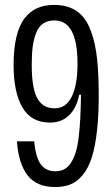

<svg xmlns="http://www.w3.org/2000/svg" viewBox="-20 -750 457 780"><path d="M204.1 9.8Q128.9 9.8 92 -37.8Q55.2 -85.4 48.8 -175.8H119.1Q125 -109.9 146 -82Q167 -54.2 204.1 -54.2Q225.6 -54.2 241.5 -62.7Q257.3 -71.3 268.8 -89.6Q280.3 -107.9 287.8 -132.3Q295.4 -156.7 299.8 -193.8Q304.2 -231 306.2 -270.8Q308.1 -310.5 309.1 -365.2H301.8Q290.5 -309.6 259.8 -280.8Q229 -252 183.1 -252Q106.9 -252 71 -313.7Q35.2 -375.5 35.2 -485.8Q35.2 -552.7 46.9 -600.8Q58.6 -648.9 80.8 -676.8Q103 -704.6 132.1 -717.3Q161.1 -730 199.2 -730Q250 -730 284.9 -709.2Q319.8 -688.5 340.6 -644.5Q361.3 -600.6 370.6 -539.6Q379.9 -478.5 380.9 -390.1Q382.3 -295.4 374.8 -225.1Q367.2 -154.8 352.8 -110.1Q338.4 -65.4 315.4 -38.3Q292.5 -11.2 265.9 -0.7Q239.3 9.8 204.1 9.8ZM108.9 -486.8Q108.9 -435.1 115.5 -399.7Q122.1 -364.3 135 -345Q147.9 -325.7 164.1 -317.9Q180.2 -310.1 202.1 -310.1Q248.5 -310.1 271.7 -357.9Q294.9 -405.8 294.9 -491.2Q294.9 -667 201.2 -667Q173.8 -667 155.5 -654.5Q137.2 -642.1 127.2 -617.2Q117.2 -592.3 113 -561.3Q108.9 -530.3 108.9 -486.8Z"/></svg>

Font: Lumene Sans Condensed
Style: Regular
Weight: 400
Width: 3
Designer: Deni Anggara
Version: Version 1.003;Glyphs 3.1.2 (3151)